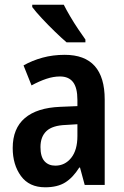

<svg xmlns="http://www.w3.org/2000/svg" viewBox="-20 -786 527 816"><path d="M255 -553Q425 -553 425 -363V0H340L320 -74H317Q290 -31 257 -10.5Q224 10 172 10Q104 10 69 -38Q34 -86 34 -157Q34 -240 85.5 -284Q137 -328 236 -332L309 -335V-361Q309 -413 290.5 -437Q272 -461 235 -461Q207 -461 177 -451Q147 -441 114 -423L80 -508Q117 -529 161 -541Q205 -553 255 -553ZM260 -255Q203 -253 177.5 -229Q152 -205 152 -161Q152 -120 169 -101Q186 -82 215 -82Q256 -82 282.5 -115Q309 -148 309 -208V-258ZM251 -766Q262 -744 278.5 -716Q295 -688 312.5 -662Q330 -636 343 -618V-606H263Q243 -623 214 -651Q185 -679 158 -708Q131 -737 117 -756V-766Z"/></svg>

Font: Noto Sans Hebrew Condensed SemiBold
Style: Regular
Weight: 600
Width: 3
Designer: Monotype Design Team
Foundry: Monotype Imaging Inc.
Version: Version 2.004; ttfautohint (v1.8.4.7-5d5b)